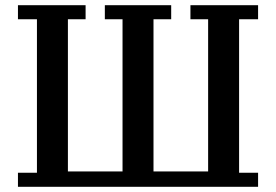

<svg xmlns="http://www.w3.org/2000/svg" viewBox="-20 -718 1061 738"><path d="M49 -54H122V-644H49V-698H309V-644H241V-59H451V-644H383V-698H638V-644H570V-59H780V-644H712V-698H972V-644H899V-54H972V0H49Z"/></svg>

Font: IBM Plex Serif Medm
Style: Regular
Weight: 500
Designer: Mike Abbink, Paul van der Laan, Pieter van Rosmalen
Foundry: Bold Monday
Version: Version 3.001